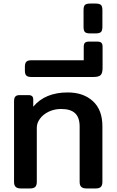

<svg xmlns="http://www.w3.org/2000/svg" viewBox="-20 -1060 656 1080"><path d="M59 -36V-491Q59 -508 66 -516.5Q73 -525 90 -525H140Q154 -525 160.5 -519Q167 -513 167 -500V-460Q234 -540 361 -540Q449 -540 502.5 -491Q556 -442 556 -350V-36Q556 -18 547.5 -9Q539 0 519 0H466Q446 0 437 -9Q428 -18 428 -36V-348Q428 -399 402.5 -423Q377 -447 324 -447Q286 -447 254.5 -432Q223 -417 205 -392.5Q187 -368 187 -342V-36Q187 -18 178.5 -9Q170 0 149 0H97Q77 0 68 -9Q59 -18 59 -36Z M120 -662V-685Q120 -704 128 -712.5Q136 -721 156 -721H451V-797Q451 -813 458 -819.5Q465 -826 481 -826H527Q543 -826 550 -819.5Q557 -813 557 -797V-678Q557 -649 546.5 -638Q536 -627 506 -627H156Q136 -627 128 -635Q120 -643 120 -662Z M450 -909V-1004Q450 -1025 458 -1032.5Q466 -1040 488 -1040H517Q539 -1040 547.5 -1032.5Q556 -1025 556 -1004V-909Q556 -887 547.5 -879.5Q539 -872 517 -872H488Q466 -872 458 -879.5Q450 -887 450 -909Z"/></svg>

Font: Mitr
Style: Regular
Weight: 400
Designer: Thanarat Vachiruckul
Foundry: Cadson Demak
Version: Version 1.003